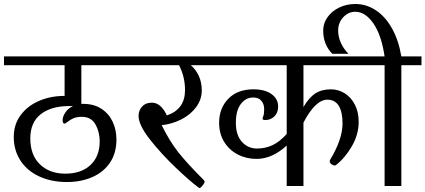

<svg xmlns="http://www.w3.org/2000/svg" viewBox="-33 -933 2134 963"><path d="M375 -606V-412H385Q438 -412 475.5 -387.5Q513 -363 532 -322.5Q551 -282 551 -233Q551 -165 518.5 -117Q486 -69 429.5 -44.5Q373 -20 303 -20Q224 -20 163 -48.5Q102 -77 69 -128.5Q36 -180 36 -246Q36 -309 70.5 -355.5Q105 -402 163 -427Q221 -452 291 -452V-606H-13V-650H614V-606ZM281 -330Q281 -348 294.5 -368.5Q308 -389 333 -401H309Q221 -400 170 -359Q119 -318 119 -239Q119 -155 167.5 -108.5Q216 -62 294 -62Q375 -62 421 -105.5Q467 -149 467 -224Q467 -272 445.5 -309.5Q424 -347 378 -347Q352 -347 336 -340Q320 -333 307.5 -323Q295 -313 291 -313Q281 -313 281 -330Z M962 7Q920 -24 848 -92.5Q776 -161 719 -233.5Q662 -306 662 -352Q662 -379 679.5 -398.5Q697 -418 729 -418Q774 -418 804 -354Q850 -370 872.5 -401.5Q895 -433 895 -481Q895 -548 865 -606H589V-650H1041V-606H924Q949 -585 964 -552.5Q979 -520 979 -479Q979 -434 951 -396Q923 -358 877 -334.5Q831 -311 778 -305Q817 -226 860 -171Q903 -116 989 -30Q993 -27 993 -22Q993 -14 983 -2Q973 10 968 10Q965 10 962 7Z M1405 -203Q1332 -136 1254 -136Q1202 -136 1159 -158.5Q1116 -181 1091 -222Q1066 -263 1066 -317Q1066 -390 1112 -437.5Q1158 -485 1238 -485Q1296 -485 1329 -461Q1362 -437 1362 -399Q1362 -368 1343.5 -349.5Q1325 -331 1298 -331Q1291 -331 1287.5 -332.5Q1284 -334 1284 -339Q1284 -342 1288 -352Q1292 -362 1292 -385Q1292 -411 1278 -427.5Q1264 -444 1237 -444Q1200 -444 1175 -411.5Q1150 -379 1150 -317Q1150 -255 1180.5 -221.5Q1211 -188 1256 -188Q1297 -188 1333 -204.5Q1369 -221 1405 -261V-606H1015V-650H1822V-606H1489V-396Q1516 -443 1548 -464Q1580 -485 1626 -485Q1664 -485 1696 -465Q1728 -445 1747 -408Q1766 -371 1766 -322Q1766 -258 1731.5 -199Q1697 -140 1652 -105Q1650 -103 1645 -103Q1639 -103 1630 -109Q1621 -115 1621 -125Q1621 -130 1622 -130Q1685 -235 1685 -313Q1685 -372 1666 -402.5Q1647 -433 1609 -433Q1549 -433 1489 -318V0H1405Z M1896 -606H1795V-650H1896Q1880 -758 1839.5 -816Q1799 -874 1749 -874Q1714 -874 1688.5 -846.5Q1663 -819 1663 -780Q1663 -749 1676.5 -718.5Q1690 -688 1715 -663H1634Q1588 -709 1588 -780Q1588 -816 1609.5 -846.5Q1631 -877 1668 -895Q1705 -913 1749 -913Q1803 -913 1850.5 -882.5Q1898 -852 1932 -792.5Q1966 -733 1980 -650H2081V-606H1980V0H1896Z"/></svg>

Font: Kurale
Style: Regular
Weight: 400
Designer: Eduardo Rodriguez Tunni
Foundry: Eduardo Rodriguez Tunni
Version: Version 2.000